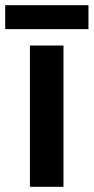

<svg xmlns="http://www.w3.org/2000/svg" viewBox="-35 -718 360 738"><path d="M209 0H80V-543H209ZM305 -698V-606H-15V-698Z"/></svg>

Font: Noto Sans Javanese SemiBold
Style: Regular
Weight: 600
Version: Version 2.004